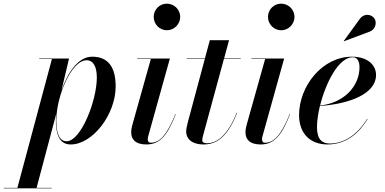

<svg xmlns="http://www.w3.org/2000/svg" viewBox="-130 -780 2105 1050"><path d="M175.5 -123C175.5 -55 189.5 10 256.5 10C377 10 502.5 -154.5 502.5 -307.5C502.5 -408.5 465 -470 374 -470C296.5 -470 238.5 -380 206 -284.5L247.5 -460H84.5V-457.5H154L-35 247.5H-109.5V250H152.5V247.5H70L177.5 -157.5C176 -145 175.5 -133.5 175.5 -123ZM178 -122.5C178 -249.5 258.5 -450.5 344 -450.5C380.5 -450.5 399.5 -415 399.5 -356C399.5 -228.5 312 -7.5 234.5 -7.5C191.5 -7.5 178 -57 178 -122.5Z M710.5 -687.5C710.5 -648.5 742 -614.5 782.5 -614.5C823 -614.5 855.5 -648.5 855.5 -687.5C855.5 -727 823 -760 782.5 -760C742 -760 710.5 -727 710.5 -687.5ZM831.5 -156 829.5 -156.5C780.5 -36 741 0.5 694.5 0.5C682 0.5 678 -7.5 678 -17.5C678 -22 678.5 -27.5 680 -33L799 -460H620V-457.5H695L593.5 -96C590.5 -85 587.5 -70 587.5 -56.5C587.5 -16 612.5 10 670.5 10C747 10 786.5 -43 831.5 -156Z M1167 -163 1164.5 -163.5C1116 -42.5 1058.5 3.5 1001.5 3.5C985 3.5 976 -2.5 976 -13C976 -22 978.5 -31.5 980.5 -38.5L1094.5 -457.5H1186.5V-460H1095.5L1122.5 -560H1017.5L990.5 -460H891.5V-457.5H990L898.5 -116.5C893 -96.5 888 -73.5 888 -60.5C888 -25 914.5 10 984 10C1068 10 1121.5 -50.5 1167 -163Z M1335.5 -687.5C1335.5 -648.5 1367 -614.5 1407.5 -614.5C1448 -614.5 1480.5 -648.5 1480.5 -687.5C1480.5 -727 1448 -760 1407.5 -760C1367 -760 1335.5 -727 1335.5 -687.5ZM1456.5 -156 1454.5 -156.5C1405.5 -36 1366 0.5 1319.5 0.5C1307 0.5 1303 -7.5 1303 -17.5C1303 -22 1303.5 -27.5 1305 -33L1424 -460H1245V-457.5H1320L1218.5 -96C1215.5 -85 1212.5 -70 1212.5 -56.5C1212.5 -16 1237.5 10 1295.5 10C1372 10 1411.5 -43 1456.5 -156Z M1889 -606C1921 -615.5 1933.5 -654 1918 -678.5C1904 -700.5 1863 -711 1838 -677L1750 -556L1751.5 -554.5ZM1603.5 -85C1603.5 -118 1609.5 -158.5 1619.5 -200.5C1786 -212 1926.5 -268.5 1926.5 -370C1926.5 -426.5 1878 -470 1795 -470C1632 -470 1505.5 -309 1505.5 -150C1505.5 -57.5 1559 10 1661.5 10C1765.5 10 1837 -56 1880 -129L1877.5 -130C1829.5 -50 1756.5 5 1674.5 5C1633 5 1603.5 -15.5 1603.5 -85ZM1799 -467C1827.5 -467 1836 -439.5 1836 -412.5C1836 -307.5 1750 -216.5 1620.5 -203C1651.5 -328.5 1722.5 -467 1799 -467Z"/></svg>

Font: Bodoni* 72pt Medium
Style: Italic
Weight: 500
Italic angle: -13°
Version: Version 2.3